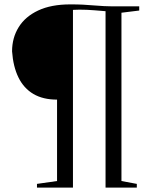

<svg xmlns="http://www.w3.org/2000/svg" viewBox="-20 -855 708 875"><path d="M240 -30V-401Q176 -401 132.2 -426.8Q88.5 -452.5 64.2 -501.8Q40 -551 35 -621Q35 -682.5 65 -731Q95 -779.5 154 -807.2Q213 -835 300.5 -835Q333 -835 357.5 -833.8Q382 -832.5 404.8 -830.5Q427.5 -828.5 453.8 -827.2Q480 -826 515 -826H614.5V-807L533.5 -797V-30L603.5 -17V0H461V-804Q442.5 -805.5 409.5 -808.2Q376.5 -811 342 -811Q334 -811 326 -810.5Q318 -810 312.5 -810V0H148.5V-17Z"/></svg>

Font: Merriweather 144pt Light
Style: Regular
Weight: 300
Version: Version 2.100